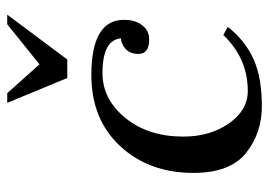

<svg xmlns="http://www.w3.org/2000/svg" viewBox="-124 -592 727 518"><g transform="rotate(-90 239.0 -333.5)"><path d="M287 -515 220 -677H246L324 -590L432 -677H458L337 -515ZM352 -323Q352 -346 366 -358Q380 -370 394 -370Q390 -420 300 -420Q230 -420 179.5 -358.5Q129 -297 129 -202Q129 -130 164.5 -79Q200 -28 252 -28Q340 -28 403 -94L425 -82Q388 -35 338 -12.5Q288 10 211 10Q138 10 84.5 -33Q31 -76 31 -175Q31 -294 103 -372Q175 -450 295 -450Q444 -450 444 -362Q444 -332 429.5 -313Q415 -294 391 -294Q352 -294 352 -323Z"/></g></svg>

Font: Judson
Style: Italic
Weight: 400
Italic angle: -9.5°
Version: Version 20110429